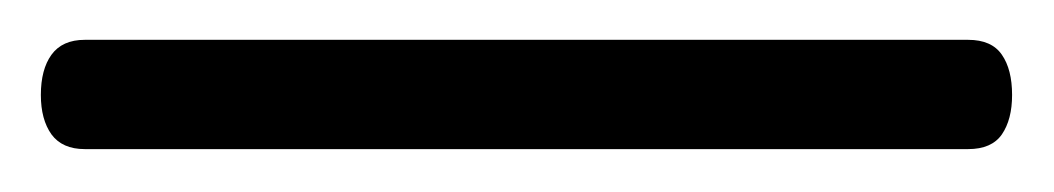

<svg xmlns="http://www.w3.org/2000/svg" viewBox="-21 72 516 94"><path d="M-1 118.5Q-1 106 4.2 98.8Q9.5 91.5 20.5 91.5H453Q464.5 91.5 469.5 98.8Q474.5 106 474.5 118.5Q474.5 130.5 469.5 137.8Q464.5 145 453 145H20.5Q9.5 145 4.2 137.8Q-1 130.5 -1 118.5Z"/></svg>

Font: Fraunces 17pt
Style: Regular
Weight: 400
Version: Version 1.000;[b76b70a41]